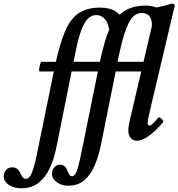

<svg xmlns="http://www.w3.org/2000/svg" viewBox="-187 -745 960 1034"><path d="M-74 269Q-100 269 -121.5 260Q-143 251 -155 236.5Q-167 222 -167 207Q-167 184 -154 170Q-141 156 -122 156Q-93 156 -80 183Q-71 202 -64.5 210Q-58 218 -48 218Q-36 218 -26.5 206Q-17 194 -7.5 163.5Q2 133 13 79L107 -380Q133 -505 163 -575.5Q193 -646 238 -675Q283 -704 351 -704Q401 -704 431.5 -686.5Q462 -669 478 -632L403 -568Q399 -618 379 -641Q359 -664 332 -664Q306 -664 286 -644Q266 -624 250 -580.5Q234 -537 220 -466L117 47Q105 108 82 158.5Q59 209 21.5 239Q-16 269 -74 269ZM27 -360Q23 -360 24 -373Q25 -386 29 -399Q33 -412 38 -412H285Q290 -412 289 -399Q288 -386 284 -373Q280 -360 274 -360ZM180 255Q155 255 135.5 246Q116 237 104.5 222.5Q93 208 93 193Q93 170 105.5 156Q118 142 134 142Q149 142 159 149Q169 156 175 173Q182 189 187 196.5Q192 204 201 204Q211 204 219 191.5Q227 179 235.5 146.5Q244 114 256 55L340 -360H252Q247 -360 248.5 -373Q250 -386 256 -399Q262 -412 268 -412H601Q607 -412 604.5 -399Q602 -386 596.5 -373Q591 -360 585 -360H436L357 33Q345 93 324 143.5Q303 194 268.5 224.5Q234 255 180 255ZM346 -391Q361 -463 378.5 -522.5Q396 -582 423 -625Q450 -668 493 -691.5Q536 -715 600 -715Q619 -715 636.5 -710.5Q654 -706 670 -698L676 -566L627 -575Q632 -594 631 -617.5Q630 -641 617.5 -658Q605 -675 575 -675Q547 -675 525.5 -651Q504 -627 484 -565.5Q464 -504 442 -392ZM552 13Q528 13 516 -3Q504 -19 504 -43Q504 -55 506 -67.5Q508 -80 515 -110L647 -673L635 -702Q640 -702 656 -705Q672 -708 691 -712.5Q710 -717 722 -721Q731 -724 734.5 -724.5Q738 -725 742 -725Q753 -725 753 -716Q753 -712 753 -709Q753 -706 751 -702L613 -117Q611 -108 609.5 -97.5Q608 -87 608 -83Q608 -69 619 -69Q625 -69 636 -79Q647 -89 665 -111Q668 -116 675.5 -111Q683 -106 689 -99Q695 -92 692 -88Q675 -66 650 -42.5Q625 -19 599 -3Q573 13 552 13Z"/></svg>

Font: Junicode VF
Style: Italic
Weight: 400
Italic angle: -11°
Designer: Peter S. Baker
Version: Version 2.209